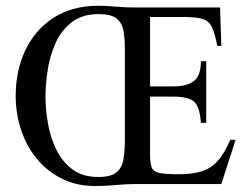

<svg xmlns="http://www.w3.org/2000/svg" viewBox="-20 -624 845 651"><path d="M778.8 -149.9 730.5 0H441.9Q407.7 0 372.8 3.4Q337.9 6.8 303.7 6.8Q239.7 6.8 189.5 -18.3Q139.2 -43.5 104.2 -86.4Q69.3 -129.4 51.3 -184.3Q33.2 -239.3 33.2 -298.8Q33.2 -384.8 66.2 -454.1Q99.1 -523.4 161.9 -564Q224.6 -604.5 314.5 -604.5Q337.4 -604.5 370.1 -601.6Q402.8 -598.6 444.3 -598.6H726.1L730.5 -468.3H716.8Q708.5 -510.3 699 -531.2Q689.5 -552.2 668 -559.3Q646.5 -566.4 601.1 -566.4H488.8V-331.1H567.9Q614.3 -331.1 637.7 -349.4Q661.1 -367.7 661.1 -416.5H679.2V-207.5H661.1Q657.7 -259.8 639.4 -278.1Q621.1 -296.4 567.9 -296.4H488.8V-99.6Q488.8 -69.8 494.6 -55.7Q500.5 -41.5 521.2 -37.4Q542 -33.2 586.4 -33.2Q634.8 -33.2 666.3 -43.9Q697.8 -54.7 719.7 -80.1Q741.7 -105.5 760.7 -149.9ZM403.3 -149.9V-460.4Q403.3 -495.1 398.4 -521Q393.6 -546.9 374.8 -561.5Q356 -576.2 314.5 -576.2Q259.3 -576.2 223.9 -549.1Q188.5 -522 168.9 -479Q149.4 -436 141.8 -387.5Q134.3 -338.9 134.3 -295.4Q134.3 -252.4 142.6 -205.3Q150.9 -158.2 170.9 -116.9Q190.9 -75.7 225.6 -49.8Q260.3 -23.9 313.5 -23.9Q355.5 -23.9 374.5 -39.3Q393.6 -54.7 398.4 -83Q403.3 -111.3 403.3 -149.9Z"/></svg>

Font: Scheherazade New
Style: Regular
Weight: 400
Designer: SIL International
Foundry: SIL International
Version: Version 4.000